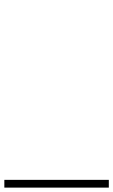

<svg xmlns="http://www.w3.org/2000/svg" viewBox="-20 -751 521 884"><path d="M481 112.8H0V77.1H481ZM0 -731Z"/></svg>

Font: Dai Banna SIL Book
Style: Regular
Weight: 400
Designer: Victor Gaultney
Foundry: SIL International
Version: Version 2.000